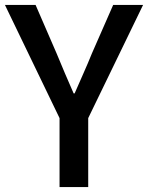

<svg xmlns="http://www.w3.org/2000/svg" viewBox="-23 -735 599 777"><path d="M218 -257V22H334V-257L556 -715H435L349 -519C327 -464 303 -413 279 -357H275C250 -413 229 -464 206 -519L121 -715H-3Z"/></svg>

Font: コーポレート・ロゴ ver3 Medium
Style: Regular
Weight: 500
Designer: [KANA_main] LOGOTYPE.JP [Source Han Sans] Ryoko NISHIZUKA 西塚涼子 (kana, bopomofo & ideographs); Paul D. Hunt (Latin, Greek
Version: Version 12.001;FEAKit 1.0